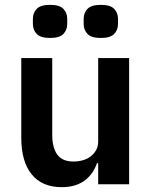

<svg xmlns="http://www.w3.org/2000/svg" viewBox="-20 -762 628 794"><path d="M386 -87H381Q374 -67 362.5 -49.5Q351 -32 333.5 -18Q316 -4 291.5 4Q267 12 235 12Q154 12 111 -41Q68 -94 68 -192V-522H196V-205Q196 -151 217 -122.5Q238 -94 284 -94Q303 -94 321.5 -99Q340 -104 354 -114.5Q368 -125 377 -140.5Q386 -156 386 -177V-522H514V0H386ZM187 -605Q148 -605 132 -621.5Q116 -638 116 -663V-684Q116 -709 132 -725.5Q148 -742 187 -742Q226 -742 242 -725.5Q258 -709 258 -684V-663Q258 -638 242 -621.5Q226 -605 187 -605ZM397 -605Q358 -605 342 -621.5Q326 -638 326 -663V-684Q326 -709 342 -725.5Q358 -742 397 -742Q436 -742 452 -725.5Q468 -709 468 -684V-663Q468 -638 452 -621.5Q436 -605 397 -605Z"/></svg>

Font: IBM Plex Sans SmBld
Style: Regular
Weight: 600
Designer: Mike Abbink, Paul van der Laan, Pieter van Rosmalen
Foundry: Bold Monday
Version: Version 3.005